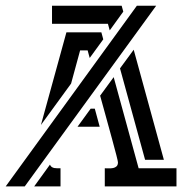

<svg xmlns="http://www.w3.org/2000/svg" viewBox="-32 -664 687 684"><path d="M388.2 -85.9Q388.2 -88.9 382.6 -111.1Q377 -133.3 367.7 -167Q358.4 -200.7 347.2 -241.7Q335.9 -282.7 324.7 -323.2L373 -389.2L461.9 -64.5H596.7V0H341.3V-64.5Q347.7 -64.5 355.7 -64.2Q363.8 -64 371.1 -65.4Q378.4 -66.9 383.3 -71.5Q388.2 -76.2 388.2 -85.9ZM395.5 -420.4 444.3 -486.8 551.8 -94.7H484.9ZM221.2 -366.2 113.8 -218.8 204.6 -548.8H329.1L335.9 -523.9L287.6 -457.5Q284.7 -467.3 283 -474.1Q281.2 -481 280.3 -484.4H253.4ZM401.4 -643.6 407.2 -622.6 358.9 -555.7 352.5 -579.1H153.3V-643.6ZM89.8 0 146 -77.6Q147.9 -72.3 152.1 -69.3Q156.2 -66.4 161.4 -65.4Q166.5 -64.5 172.4 -64.5Q178.2 -64.5 183.6 -64.5V0ZM244.1 -212.4 291 -276.9H305.7L323.2 -212.4ZM524.4 -643.6 56.2 0H-11.7L455.6 -643.6Z"/></svg>

Font: Isar CAT
Style: Regular
Weight: 400
Designer: Digitized by Peter Wiegel
Foundry: CAT-Fonts, Peter Wiegel
Version: Version 1.000; ttfautohint (v1.3)